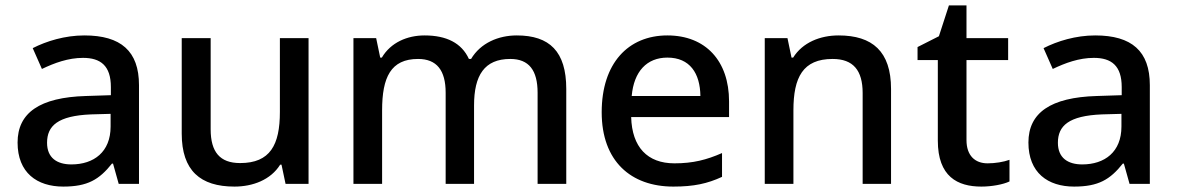

<svg xmlns="http://www.w3.org/2000/svg" viewBox="-20 -680 4352 710"><path d="M292 -549C220 -549 152 -528 101 -502L135 -425C181 -447 232 -466 287 -466C352 -466 390 -437 390 -358V-328L298 -325C127 -320 45 -263 45 -153C45 -41 117 10 214 10C304 10 347 -16 394 -75H398L419 0H494V-365C494 -491 427 -549 292 -549ZM317 -257 389 -259V-212C389 -118 327 -72 244 -72C191 -72 154 -96 154 -152C154 -215 194 -252 317 -257Z M1121 -539H1015V-266C1015 -144 979 -77 868 -77C793 -77 759 -118 759 -202V-539H652V-186C652 -49 721 10 847 10C915 10 981 -15 1016 -71H1021L1036 0H1121Z M1891 -549C1823 -549 1757 -521 1722 -462H1714C1687 -521 1631 -549 1550 -549C1486 -549 1425 -523 1392 -467H1386L1371 -539H1287V0H1393V-272C1393 -394 1425 -462 1526 -462C1595 -462 1628 -420 1628 -337V0H1733V-290C1733 -401 1771 -462 1867 -462C1936 -462 1968 -420 1968 -337V0H2074V-351C2074 -490 2012 -549 1891 -549Z M2448 -549C2303 -549 2205 -446 2205 -265C2205 -84 2313 10 2470 10C2546 10 2596 -1 2650 -26V-114C2593 -89 2543 -76 2474 -76C2374 -76 2317 -136 2314 -247H2676V-305C2676 -455 2589 -549 2448 -549ZM2448 -467C2531 -467 2569 -409 2570 -325H2316C2324 -416 2372 -467 2448 -467Z M3081 -549C3013 -549 2948 -523 2913 -467H2907L2892 -539H2808V0H2914V-272C2914 -394 2949 -462 3059 -462C3135 -462 3170 -420 3170 -336V0H3275V-351C3275 -490 3206 -549 3081 -549Z M3632 -76C3586 -76 3554 -104 3554 -162V-458H3708V-539H3554V-660H3489L3452 -546L3373 -506V-458H3448V-160C3448 -27 3521 10 3609 10C3648 10 3690 2 3713 -9V-89C3691 -81 3660 -76 3632 -76Z M4030 -549C3958 -549 3890 -528 3839 -502L3873 -425C3919 -447 3970 -466 4025 -466C4090 -466 4128 -437 4128 -358V-328L4036 -325C3865 -320 3783 -263 3783 -153C3783 -41 3855 10 3952 10C4042 10 4085 -16 4132 -75H4136L4157 0H4232V-365C4232 -491 4165 -549 4030 -549ZM4055 -257 4127 -259V-212C4127 -118 4065 -72 3982 -72C3929 -72 3892 -96 3892 -152C3892 -215 3932 -252 4055 -257Z"/></svg>

Font: Noto Sans Malayalam Medium
Style: Regular
Weight: 500
Designer: Jelle Bosma - Monotype Design Team
Foundry: Monotype Imaging Inc.
Version: Version 2.104